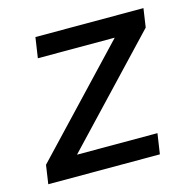

<svg xmlns="http://www.w3.org/2000/svg" viewBox="-82 -592 673 673"><g transform="rotate(-15 254.5 -255.0)"><path d="M13 0 23 -68 371 -436H92L103 -510H495L485 -442L137 -74H429L418 0Z"/></g></svg>

Font: Azeri Sans
Style: Italic
Weight: 400
Designer: Hector Gatti & Omnibus-Type (original fonts) / Cristiano Sobral (main changes and remastering)
Foundry: Omnibus-Type
Version: Version 0.07;August 21, 2020;FontCreator 13.0.0.2681 64-bit;